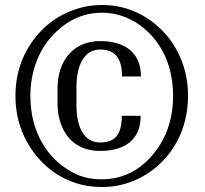

<svg xmlns="http://www.w3.org/2000/svg" viewBox="-20 -741 824 771"><path d="M42 -356C42 -241 87 -156 144 -95C199 -37 280 10 389 10C495 10 578 -37 634 -95C692 -155 735 -243 735 -356C735 -391 731 -424 723 -455C706 -520 675 -573 634 -616C578 -673 498 -721 389 -721C357 -721 327 -717 297 -708C235 -690 184 -658 144 -616C87 -556 42 -471 42 -356ZM102 -356C102 -458 138 -539 186 -593C233 -646 300 -690 389 -690C447 -690 495 -671 533 -646C613 -592 675 -497 675 -356C675 -251 640 -174 592 -118C546 -64 480 -21 389 -21C349 -21 312 -28 277 -46C179 -95 102 -201 102 -356ZM211 -326C211 -298 215 -271 223 -248C245 -182 296 -135 382 -135C484 -135 545 -182 545 -276H469C469 -200 442 -169 382 -169C314 -169 287 -235 287 -320V-391C287 -474 315 -542 382 -542C441 -542 470 -509 470 -434H546C546 -528 484 -576 382 -576C355 -576 331 -571 310 -562C249 -535 211 -473 211 -385Z"/></svg>

Font: Aerodynamic
Style: Regular
Weight: 500
Designer: Google
Version: Version 2.000980; 2014